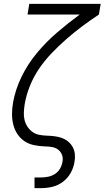

<svg xmlns="http://www.w3.org/2000/svg" viewBox="-20 -755 540 990"><path d="M158 215V160H193Q211 160 229.5 156Q248 152 264 141.5Q280 131 289.5 114.5Q299 98 302 80Q306 61 300 44.5Q294 28 281 17.5Q268 7 250 3.5Q232 0 214 0H212Q184 -1 156.5 -6.5Q129 -12 107 -26.5Q85 -41 70 -63.5Q55 -86 48.5 -112.5Q42 -139 42 -167Q42 -195 47 -224V-225Q59 -293 91 -359Q123 -425 170.5 -482Q218 -539 274.5 -587.5Q331 -636 391 -680H122L131 -735H499L490 -680Q446 -651 404.5 -620Q363 -589 323.5 -554.5Q284 -520 247.5 -482Q211 -444 182 -401.5Q153 -359 134 -311.5Q115 -264 107 -216Q104 -196 103 -175.5Q102 -155 106.5 -136.5Q111 -118 121.5 -102Q132 -86 147 -75Q162 -64 181.5 -60Q201 -56 221 -55.5Q241 -55 261 -52.5Q281 -50 299 -43.5Q317 -37 331.5 -25Q346 -13 355 3.5Q364 20 366 40Q368 60 364 80Q360 108 345 135.5Q330 163 305 182Q280 201 251 208Q222 215 193 215Z"/></svg>

Font: Iosevka SS18 Light
Style: Italic
Weight: 300
Italic angle: -9°
Monospace: yes
Designer: Belleve Invis
Foundry: Belleve Invis
Version: Version 25.1.1; ttfautohint (v1.8.4)